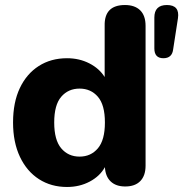

<svg xmlns="http://www.w3.org/2000/svg" viewBox="-20 -734 730 765"><path d="M297 -110Q342 -110 370 -143Q398 -176 398 -246Q398 -316 370 -348.5Q342 -381 297 -381Q252 -381 224 -348.5Q196 -316 196 -246Q196 -176 224 -143Q252 -110 297 -110ZM631 -502Q595 -502 595 -541V-664Q595 -714 645 -714Q697 -714 689 -661L670 -538Q666 -502 631 -502ZM247 11Q184 11 135.5 -20Q87 -51 59.5 -109Q32 -167 32 -246Q32 -326 59 -383Q86 -440 134.5 -471Q183 -502 247 -502Q296 -502 336 -481.5Q376 -461 397 -427V-631Q395 -714 478 -714Q517 -714 538.5 -693Q560 -672 560 -631V-74Q560 -34 539 -12.5Q518 9 479 9Q442 9 421 -11Q400 -31 398 -68Q378 -32 337.5 -10.5Q297 11 247 11Z"/></svg>

Font: Chiron GoRound TC EB
Style: Regular
Weight: 700
Designer: Ryoko NISHIZUKA 西塚涼子 (kana, bopomofo & ideographs); Paul D. Hunt (Latin, Greek & Cyrillic); Sandoll Communications 산돌커뮤니
Foundry: Adobe
Version: Version 1.000;hotconv 1.1.1;makeotfexe 2.6.0